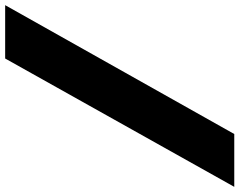

<svg xmlns="http://www.w3.org/2000/svg" viewBox="-262 -666 929 745"><g transform="rotate(90 202.5 -293.5)"><path d="M-150 151 350 -738H555L57 151Z"/></g></svg>

Font: REM Black
Style: Italic
Weight: 900
Italic angle: -11°
Designer: Octavio Pardo
Foundry: Ashler Design
Version: Version 1.005;gftools[0.9.28]